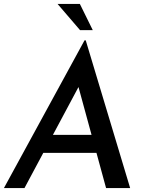

<svg xmlns="http://www.w3.org/2000/svg" viewBox="-21 -961 741 981"><path d="M104 0H-1L411 -755H417L644 0H521L361 -586L444 -636ZM227 -272H486L510 -180H184ZM387 -941 453 -807H388L273 -941Z"/></svg>

Font: Josefin Sans Medium
Style: Italic
Weight: 500
Italic angle: -7°
Designer: Santiago Orozco
Foundry: Typemade
Version: Version 2.000